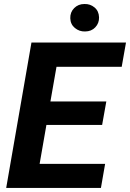

<svg xmlns="http://www.w3.org/2000/svg" viewBox="-20 -919 636 939"><path d="M479.5 -308.1H207L173.8 -117.7H494.1L473.6 0H10.3L133.8 -710.9H596.2L575.2 -592.3H256.3L226.6 -422.9H500ZM392.6 -899.4Q420.9 -900.4 442.1 -882.8Q463.4 -865.2 464.4 -834.5Q465.3 -805.7 446 -785.4Q426.8 -765.1 396 -765.1Q368.2 -764.2 346.4 -782Q324.7 -799.8 323.7 -829.6Q322.8 -859.4 342.8 -879.4Q362.8 -899.4 392.6 -899.4Z"/></svg>

Font: RobotoInd
Style: Bold Italic
Weight: 700
Italic angle: -12°
Designer: Google
Version: Version 2.001150; 2014